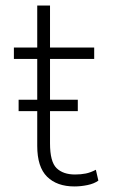

<svg xmlns="http://www.w3.org/2000/svg" viewBox="-20 -663 405 691"><path d="M248 8Q185 8 149.5 -27Q114 -62 114 -138V-451H30V-492H114V-643H160V-492H319V-451H160V-147Q160 -81 183.5 -58Q207 -35 250 -35Q271 -35 288.5 -38.5Q306 -42 325 -52L334 -13Q319 -2 295 3Q271 8 248 8ZM47 -263V-304H260V-263Z"/></svg>

Font: Nunito Sans 7pt Condensed ExtraLight
Style: Regular
Weight: 250
Width: 3
Designer: Vernon Adams
Foundry: Vernon Adams
Version: Version 3.101;gftools[0.9.27]